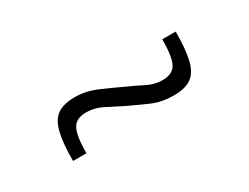

<svg xmlns="http://www.w3.org/2000/svg" viewBox="-28 -470 435 335"><g transform="rotate(-30 189.0 -302.0)"><path d="M55 -249Q55 -284 60 -305Q65 -326 77.5 -335Q90 -344 113 -344Q135 -344 156 -335Q177 -326 198 -316Q214 -309 229.5 -301Q245 -293 261 -293Q282 -293 289 -307Q296 -321 296 -355H323Q323 -320 318 -299Q313 -278 300.5 -269Q288 -260 265 -260Q241 -260 222.5 -268Q204 -276 183 -286Q167 -294 150.5 -302.5Q134 -311 117 -311Q96 -311 89 -297Q82 -283 82 -249Z"/></g></svg>

Font: Saira UltraCondensed Thin
Style: Regular
Weight: 250
Width: 1
Designer: Hector Gatti with collaboration of the Omnibus-Type team
Foundry: Omnibus-Type
Version: Version 1.101